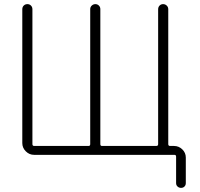

<svg xmlns="http://www.w3.org/2000/svg" viewBox="-20 -750 968 930"><path d="M145 0Q122 0 105 -17Q88 -34 88 -57V-705Q88 -716 95 -723Q102 -730 113 -730Q123 -730 130 -723Q137 -716 137 -705V-52Q137 -43 146 -43H409Q417 -43 417 -52V-706Q417 -716 424.5 -723Q432 -730 442 -730Q452 -730 459 -723Q466 -716 466 -706V-52Q466 -43 474 -43H737Q746 -43 746 -52V-705Q746 -716 753 -723Q760 -730 770 -730Q780 -730 787.5 -723Q795 -716 795 -705V-52Q795 -43 804 -43H823Q846 -43 863 -26.5Q880 -10 880 13V137Q880 147 873.5 153.5Q867 160 857 160Q847 160 840 153.5Q833 147 833 137V9Q833 0 825 0Z"/></svg>

Font: Rounded Mplus 1c Light
Style: Regular
Weight: 300
Version: Version 1.059.20150529